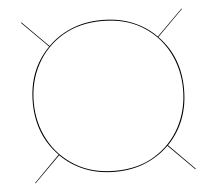

<svg xmlns="http://www.w3.org/2000/svg" viewBox="-42 -674 654 579"><g transform="rotate(-5 285.0 -384.0)"><path d="M43 -141 42 -142.5 120 -221.5Q56 -286.5 56 -385Q56 -483.5 120 -548.5L41.5 -627L43 -628.5L121.5 -550Q151 -580 192.5 -597.2Q234 -614.5 285.5 -614.5Q337 -614.5 378.5 -597.2Q420 -580 449 -550L527.5 -628L529 -627L450.5 -548.5Q514 -484 514 -385Q514 -286.5 451 -221L528.5 -143L527 -141.5L449 -219.5Q420 -190 378.5 -172.5Q337 -155 285.5 -155Q234 -155 192.5 -172.2Q151 -189.5 121.5 -219.5ZM285.5 -158Q355.5 -158 406 -189Q456.5 -220 483.8 -271.5Q511 -323 511 -385Q511 -447 483.8 -498.5Q456.5 -550 406 -580.8Q355.5 -611.5 285.5 -611.5Q216 -611.5 165 -580.8Q114 -550 86.5 -498.5Q59 -447 59 -385Q59 -323 86.5 -271.5Q114 -220 165 -189Q216 -158 285.5 -158Z"/></g></svg>

Font: Bodoni Moda 72pt
Style: Regular
Weight: 400
Designer: Owen Earl
Foundry: indestructible type
Version: Version 2.005